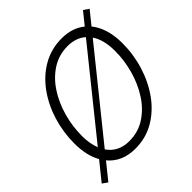

<svg xmlns="http://www.w3.org/2000/svg" viewBox="-214 -925 1113 1113"><g transform="rotate(-45 342.0 -369.0)"><path d="M287.5 9.5Q180 9.5 119 -63.5L38.5 36.5L6.5 14L96 -97Q58.5 -163.5 58.5 -262Q58.5 -355 85.2 -441.5Q112 -528 162 -596.8Q212 -665.5 282 -705.5Q352 -745.5 438 -745.5Q523.5 -745.5 580.5 -699L641 -774L673.5 -752L608.5 -671.5Q636.5 -637.5 651.8 -588.2Q667 -539 667 -477Q667 -384 640 -297Q613 -210 563 -140.8Q513 -71.5 443.2 -31Q373.5 9.5 287.5 9.5ZM120.5 -262.5Q120.5 -198 139.5 -151L542 -651Q498 -689.5 430.5 -689.5Q358 -689.5 300.5 -652.5Q243 -615.5 202.8 -553.5Q162.5 -491.5 141.5 -415.8Q120.5 -340 120.5 -262.5ZM294 -46.5Q367 -46.5 424.5 -83.8Q482 -121 522.2 -183.2Q562.5 -245.5 583.8 -321.8Q605 -398 605 -475.5Q605 -566.5 568 -621L159 -113.5Q205 -46.5 294 -46.5Z"/></g></svg>

Font: Epilogue Light
Style: Italic
Weight: 300
Italic angle: -12°
Designer: Tyler Finck
Foundry: Etcetera Type Co
Version: Version 2.111; ttfautohint (v1.8.3)